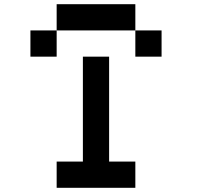

<svg xmlns="http://www.w3.org/2000/svg" viewBox="-20 -895 1040 915"><path d="M395 -250V-247.5ZM395 -247.5V-240ZM250 -875H625V-750H250ZM625 -750H750V-625H625ZM250 -750V-625H125V-750ZM375 -625H500V-125H625V0H250V-125H375Z"/></svg>

Font: Dogica
Style: Regular
Weight: 400
Monospace: yes
Designer: Roberto Mocci
Version: Version 001.012